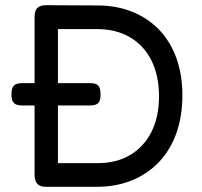

<svg xmlns="http://www.w3.org/2000/svg" viewBox="-20 -709 779 739"><path d="M157 10Q140 10 130.5 4Q121 -2 117 -12.5Q113 -23 113 -36V-644Q113 -657 116.5 -667Q120 -677 130 -683Q140 -689 158 -689L355 -688Q429 -688 489.5 -663.5Q550 -639 593 -594Q636 -549 659 -485Q682 -421 682 -343Q682 -262 659 -197Q636 -132 592.5 -86Q549 -40 488 -15Q427 10 352 10ZM203 -81H355Q428 -81 481 -112.5Q534 -144 563 -201.5Q592 -259 592 -338Q592 -418 563 -476Q534 -534 480.5 -565.5Q427 -597 354 -597H203ZM66 -303Q54 -303 44.5 -306Q35 -309 29.5 -318Q24 -327 24 -346Q24 -365 29.5 -374Q35 -383 44 -386Q53 -389 65 -389H327Q339 -389 348 -386Q357 -383 362 -374Q367 -365 367 -346Q367 -327 362 -318Q357 -309 347.5 -306Q338 -303 325 -303Z"/></svg>

Font: Fredoka Light
Style: Regular
Weight: 400
Version: Version 2.001